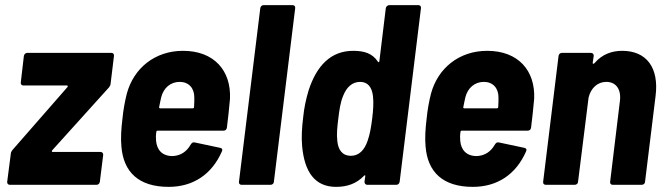

<svg xmlns="http://www.w3.org/2000/svg" viewBox="-20 -720 2593 748"><path d="M18 0H356C363 0 368 -5 369 -12L382 -116C383 -123 378 -128 372 -128H185C182 -128 181 -131 183 -134L405 -380C408 -384 411 -389 411 -395L424 -502C425 -509 421 -514 414 -514H86C80 -514 74 -509 73 -502L61 -399C60 -392 64 -387 71 -387H241C244 -387 245 -384 243 -381L28 -135C25 -131 22 -126 22 -120L8 -12C7 -5 12 0 18 0Z M652 -112C612 -112 591 -136 588 -172C587 -182 587 -193 589 -206C589 -209 591 -211 594 -211H851C858 -211 863 -215 864 -223C868 -254 873 -300 876 -335C881 -445 814 -522 693 -522C584 -522 501 -455 474 -355C467 -328 460 -290 457 -257C452 -217 450 -181 453 -149C461 -50 520 8 637 8C733 8 805 -41 844 -129C848 -137 846 -142 838 -144L739 -165C731 -167 727 -163 723 -157C708 -130 684 -113 652 -112ZM680 -401C715 -401 737 -377 737 -341C737 -329 737 -316 736 -303C736 -300 734 -298 731 -298H604C601 -298 599 -300 600 -303C603 -317 605 -329 608 -341C617 -377 644 -401 680 -401Z M921 0H1034C1041 0 1047 -5 1047 -12L1130 -688C1131 -695 1127 -700 1120 -700H1007C1000 -700 995 -695 994 -688L911 -12C910 -5 914 0 921 0Z M1483 -688 1458 -482C1458 -478 1455 -476 1452 -480C1431 -512 1399 -522 1356 -522C1270 -522 1214 -466 1182 -367C1172 -333 1165 -302 1161 -262C1156 -221 1154 -186 1157 -151C1166 -51 1206 8 1289 8C1332 8 1368 -4 1398 -35C1401 -39 1404 -37 1403 -33L1400 -12C1400 -5 1404 0 1411 0H1524C1531 0 1536 -5 1537 -12L1620 -688C1621 -695 1617 -700 1610 -700H1497C1490 -700 1484 -695 1483 -688ZM1412 -171C1400 -136 1379 -113 1347 -113C1314 -113 1297 -136 1294 -172C1291 -197 1294 -227 1298 -258C1302 -291 1306 -321 1317 -347C1330 -380 1352 -401 1383 -401C1414 -401 1429 -379 1433 -346C1436 -320 1434 -290 1430 -258C1426 -226 1421 -196 1412 -171Z M1837 -112C1797 -112 1776 -136 1773 -172C1772 -182 1772 -193 1774 -206C1774 -209 1776 -211 1779 -211H2036C2043 -211 2048 -215 2049 -223C2053 -254 2058 -300 2061 -335C2066 -445 1999 -522 1878 -522C1769 -522 1686 -455 1659 -355C1652 -328 1645 -290 1642 -257C1637 -217 1635 -181 1638 -149C1646 -50 1705 8 1822 8C1918 8 1990 -41 2029 -129C2033 -137 2031 -142 2023 -144L1924 -165C1916 -167 1912 -163 1908 -157C1893 -130 1869 -113 1837 -112ZM1865 -401C1900 -401 1922 -377 1922 -341C1922 -329 1922 -316 1921 -303C1921 -300 1919 -298 1916 -298H1789C1786 -298 1784 -300 1785 -303C1788 -317 1790 -329 1793 -341C1802 -377 1829 -401 1865 -401Z M2404 -522C2364 -522 2326 -509 2296 -474C2292 -470 2289 -471 2289 -475L2293 -502C2294 -509 2289 -514 2282 -514H2169C2162 -514 2157 -509 2156 -502L2096 -12C2095 -5 2099 0 2106 0H2219C2226 0 2232 -5 2232 -12L2273 -340C2282 -377 2308 -401 2342 -401C2380 -401 2401 -372 2395 -326L2357 -12C2356 -5 2360 0 2367 0H2480C2487 0 2493 -5 2493 -12L2534 -346C2548 -456 2499 -522 2404 -522Z"/></svg>

Font: Barlow Semi Condensed
Style: Bold Italic
Weight: 700
Width: 4
Italic angle: -7°
Designer: Jeremy Tribby
Foundry: Tribby Type
Version: Version 1.422;hotconv 1.0.109;makeotfexe 2.5.65596